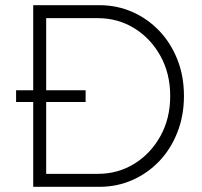

<svg xmlns="http://www.w3.org/2000/svg" viewBox="-20 -720 779 740"><path d="M108 0V-327H42V-372H108V-700H363Q431 -700 490 -674Q549 -648 593.5 -601.5Q638 -555 663.5 -491Q689 -427 689 -350Q689 -274 663.5 -209.5Q638 -145 593.5 -98.5Q549 -52 490 -26Q431 0 363 0ZM310 -327H158V-50H358Q434 -50 497 -88.5Q560 -127 598 -195Q636 -263 636 -350Q636 -437 598 -505Q560 -573 497 -611.5Q434 -650 358 -650H158V-372H310Z"/></svg>

Font: Lexend ExtraLight
Style: Regular
Weight: 200
Designer: Bonnie Shaver-Troup, Thomas Jockin
Foundry: Lexend
Version: Version 1.007; ttfautohint (v1.8.3)